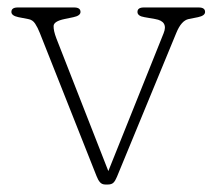

<svg xmlns="http://www.w3.org/2000/svg" viewBox="-20 -483 578 514"><path d="M268.5 11H262.5Q253 11 247.8 5Q242.5 -1 238.5 -11.5L86.5 -395Q81 -409 74.2 -419.5Q67.5 -430 55.5 -432L29.5 -437Q10.5 -441 10.5 -451Q10.5 -463 27.5 -463H178.5Q195.5 -463 195.5 -451Q195.5 -441 176.5 -437L152.5 -432Q124 -426 123.5 -413.5Q123 -401 131 -380L270 -25L418 -394Q431 -426 395.5 -432L367 -437Q348 -440 348 -451Q348 -463 365 -463H512Q529 -463 529 -451Q529 -441 510 -437L485 -432Q465.5 -428 452 -395L293 -9.5Q288.5 1.5 283.5 6.2Q278.5 11 268.5 11Z"/></svg>

Font: Fraunces 9pt SuperSoft Thin
Style: Regular
Weight: 100
Version: Version 1.000;[b76b70a41]